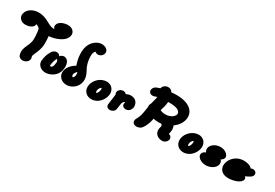

<svg xmlns="http://www.w3.org/2000/svg" viewBox="33 -1586 3585 2501"><g transform="rotate(30 1825.5 -336.0)"><path d="M434.2 -598.6C433.6 -595 433.2 -591.4 433.2 -587.9C433.2 -573.8 438.5 -560.3 451.6 -548.2C447.4 -547.8 441.4 -547.3 439.7 -547.2C356 -547.6 302.9 -634.1 165.4 -634.1C89.7 -634.1 6.3 -590.6 -7.2 -514.1C-8.2 -508.4 -8.7 -502.9 -8.7 -497.4C-8.7 -447.2 32.9 -408.3 93.8 -408.3C133.7 -408.3 206.4 -424.5 216 -478.8C216.3 -480.7 216.8 -481.6 216.8 -487.8L242.9 -474.9C259.1 -459.6 261.9 -466.9 269.8 -452.5C274.5 -444 285.2 -372.4 285.2 -315.4C285.2 -299.1 284.3 -283.9 282.1 -271.8C269.5 -200.2 236.2 -170.8 224.2 -102.7C222.6 -93.7 221.9 -85.1 221.9 -76.7C221.9 -57.2 225.8 -39.4 231.7 -23.6C239.4 -3.9 262.5 12.7 294.1 12.7C332.3 12.7 374 -12.7 380.5 -49.6C381.5 -55 381.9 -59.5 381.9 -63.3C381.9 -79.9 374.8 -84.7 374.8 -97C374.8 -99 374.9 -101.1 375.4 -103.6C380.4 -132.3 419 -189.8 433.5 -272.3C436.7 -290.2 437.9 -311.6 437.9 -333.5C437.9 -369 434.8 -405.9 432.1 -432.1C522.3 -436.5 665.3 -487 682 -581.6C683 -587.3 683.5 -592.8 683.5 -598.1C683.5 -649.5 638.1 -683.2 579.9 -683.2C524.9 -683.2 444.4 -656.2 434.2 -598.6Z M631.2 -304.5C598.2 -304.5 574.9 -284 565.4 -269.3C543.8 -236.4 525.3 -196.7 516.5 -146.4C515.3 -140 514.4 -134.1 513.4 -123.8L512.9 -121.5C511.8 -115 511.2 -108.7 511.2 -102.5C511.2 -42.5 563.1 2.5 633.4 2.5C685.6 2.5 795.9 -35 816.1 -149.5C819 -166.1 820.3 -181.1 820.3 -194.7C820.3 -273.3 776.2 -303.6 741.9 -303.6C721.4 -303.6 697.9 -293.4 681.6 -272.9C674.3 -290 657 -304.5 631.2 -304.5ZM688.4 -154.3C679.4 -102.7 655.5 -101.7 652.2 -101.3C646.8 -101.6 639.6 -105.2 639.6 -115.4C639.6 -116.8 639.7 -118.3 640 -120C641.1 -126.6 641.6 -132.3 643.4 -142.4C650.3 -181.5 663.3 -210.3 674 -230.7C683.1 -211.8 693.1 -216.4 693.1 -193.5C693.1 -185.1 691.7 -172.9 688.4 -154.3Z M937.5 -278.1C850.3 -228.8 827.6 -164.2 822.9 -137.3C821.6 -129.9 820.9 -122.5 820.9 -115.3C820.9 -51.4 870.7 3.6 949.4 3.6C1030.1 3.6 1104.5 -59.1 1118.8 -139.7C1120.6 -150.1 1121.4 -160.2 1121.4 -170C1121.4 -236.6 1083.5 -290.3 1065.8 -327.5C1041 -387.5 1035.7 -442.9 1035.7 -478.7C1035.7 -500.2 1037.6 -514.6 1038.3 -518.6C1041.4 -536.1 1056.8 -560.7 1065.1 -560.9C1065.1 -560.9 1074.6 -543.6 1106.8 -543.6C1139.1 -543.6 1176.2 -568.6 1183.1 -607.7C1183.7 -611.3 1184 -614.8 1184 -618.2C1184 -657.7 1143.3 -687.2 1091.1 -689.1H1086.1C1010.8 -689.1 928 -620.1 910.4 -520.5C906.4 -497.6 904.7 -475 904.7 -453.3C904.7 -377.7 925 -311.7 937.5 -278.1ZM956.4 -162.3C959.6 -180.7 973.2 -199.4 990.9 -214.5C993.8 -203.8 996.1 -192.4 996.1 -179.9C996.1 -174.2 995.6 -168.4 994.5 -162.3C989.7 -134.7 973.5 -125.5 972.1 -125.5C968.5 -125.5 955.3 -130.6 955.3 -151.5C955.3 -154.7 955.7 -158.3 956.4 -162.3Z M1498.5 -154.2C1498.7 -155.5 1498.6 -154.5 1499.3 -159.3C1500.7 -167.4 1501.4 -175.4 1501.4 -183.1C1501.4 -247 1455.6 -295.4 1390 -298.2L1389.4 -298.2H1388.8C1293.5 -298.2 1217.1 -219 1203.3 -141.2C1201.7 -131.7 1200.9 -122.6 1200.9 -113.9C1200.9 -42.5 1254.3 2.9 1321.2 2.9C1424.2 2.9 1486.9 -88.5 1498.5 -154.2ZM1371.3 -160C1363.7 -117.3 1345.6 -104.1 1339.4 -101C1337.6 -101.9 1329.8 -105.4 1329.8 -124.1C1329.8 -128.9 1330.3 -134.5 1331.5 -141.4C1336.1 -167.3 1353.3 -185.1 1365.3 -192.6C1367.6 -190.6 1372.6 -186.7 1372.6 -173.5C1372.6 -169.8 1372.2 -165.3 1371.3 -160Z M1547.2 -50.2 1547 -49.4 1547 -48.9C1546.8 -47.1 1546.6 -45.3 1546.6 -43.5C1546.6 -18.8 1567.6 3.6 1601.8 3.6C1634.8 3.6 1669.8 -18.4 1675.6 -51.3L1676.1 -54.5C1679 -70.6 1681.2 -87.8 1683.9 -108.7C1685.6 -118.9 1686.6 -128.9 1688.9 -142.6C1690.5 -148.2 1698.2 -165.8 1704.4 -173.5C1708.4 -176.3 1716.4 -181.8 1724.7 -185.3C1724.8 -185 1725.5 -183.6 1726.6 -180.1C1726.5 -179.2 1726.7 -177.4 1724.4 -171.4C1724.4 -171.4 1724.5 -171.5 1723.6 -169C1723.1 -167.9 1723.1 -171.6 1721.5 -162.1C1721 -159.4 1720.7 -156.7 1720.7 -154C1720.7 -128.4 1742.5 -107.1 1776.8 -107.1C1837.4 -107.1 1853.7 -164.6 1857 -183.1C1857.3 -184.8 1857.5 -187.7 1857.5 -191.5C1857.5 -219.9 1844.4 -298.2 1747.7 -298.2C1723.1 -298.2 1699.5 -290.2 1678.3 -279.3C1673.6 -286 1660.6 -300.9 1634.6 -300.9C1600 -300.9 1566.4 -277.5 1560.8 -245.9L1559.5 -238.7L1559.5 -237C1559.6 -226.9 1562.4 -216.5 1567.8 -208.5C1566.7 -191.3 1563.5 -168.4 1560.6 -147.1C1558.5 -134.8 1557.2 -127.8 1557.1 -123.6C1557.1 -122.8 1557.1 -123.6 1557.1 -122.8C1557 -121.4 1557.2 -122.2 1555.2 -111.1Z M2116.6 -635.5H2113.9C2075.3 -634.1 2040.1 -608.9 2033.9 -573.4C2033.7 -572.5 2033.8 -572.8 2033.6 -571.9C2019.5 -567.4 2002.5 -561.3 1985.6 -555C1962.5 -546.2 1939.9 -525.1 1935.2 -498.2C1934.6 -495 1934.3 -491.8 1934.3 -488.6C1934.3 -460.8 1955.6 -436.2 1991 -436.2C2013.6 -436.2 2024.6 -444.3 2054.6 -453.7C2054.2 -450.6 2053.5 -444.7 2052.3 -438C2046.4 -404.5 2035.6 -374.4 2025.3 -332.2C2021.7 -326.8 2016.2 -318.6 2014 -305.7C2012.7 -298.4 2013.5 -291.6 2015.5 -283.4C2010.1 -252.1 2006.1 -221.2 2000.8 -191.2C1982.5 -87.6 1955.6 -82.8 1948.9 -44.8C1948.3 -41.6 1948 -38.3 1948 -35.1C1948 -7.8 1968.7 17.3 2009.9 17.3C2037.7 17.3 2072 5.4 2089.8 -20.9C2111.9 -51.4 2139.5 -102.2 2154.4 -183.6C2173.6 -179 2199.4 -175 2230.4 -175C2242.8 -175 2256.3 -175.5 2273.2 -177.5C2285.8 -169.3 2289.1 -159.1 2289.1 -150.7C2289.1 -148.7 2289 -146.8 2288.6 -145C2287.4 -138.1 2283.6 -126.4 2280.4 -108.1C2279.2 -101.7 2278.7 -95.4 2278.7 -89.1C2278.7 -35.5 2319.6 10.9 2391.3 10.9C2425.1 10.9 2462.6 -14.3 2469 -50.9C2469.6 -54.2 2469.9 -57.5 2469.9 -60.8C2469.9 -84.7 2454.4 -105.8 2425.5 -111.5C2425.5 -111.6 2425.7 -114.6 2425.9 -115.6C2427 -122 2430.1 -132.4 2433 -149.2C2434.9 -159.8 2435.8 -170 2435.8 -180C2435.8 -200.7 2431.6 -220.1 2422.7 -238.3C2477.6 -276.7 2517.9 -331.3 2528.9 -393.6C2530.6 -403.4 2531.5 -413.2 2531.5 -423.1C2531.5 -511.9 2458.9 -601 2259.3 -601C2242.6 -601 2218.8 -600.5 2181.7 -596.6C2175.4 -607.2 2159.1 -635.5 2116.6 -635.5ZM2177.7 -326.3C2184.6 -353.2 2197.2 -384.8 2204.8 -428C2206.8 -439.3 2208.5 -451.9 2209 -466.8C2213.1 -467 2218.1 -467.3 2225.9 -467.3C2228.7 -467.3 2231 -467.4 2236.4 -467.4C2366 -467.4 2393.4 -424.4 2393.4 -395.2C2393.4 -392.4 2393.2 -389.7 2392.7 -387.2C2388.1 -360.9 2354.4 -325.2 2296.3 -312.3C2280.9 -311.1 2278.9 -308.2 2255 -308.2C2226.4 -308.2 2198.2 -315.2 2177.7 -326.3Z M2882.1 -154.2C2882.4 -155.5 2882.3 -154.5 2883 -159.3C2884.3 -167.4 2885 -175.4 2885 -183.1C2885 -247 2839.2 -295.4 2773.7 -298.2L2773.1 -298.2H2772.5C2677.1 -298.2 2600.7 -219 2587 -141.2C2585.3 -131.7 2584.5 -122.6 2584.5 -113.9C2584.5 -42.5 2638 2.9 2704.8 2.9C2807.8 2.9 2870.6 -88.5 2882.1 -154.2ZM2754.9 -160C2747.4 -117.3 2729.3 -104.1 2723 -101C2721.2 -101.9 2713.5 -105.4 2713.5 -124.1C2713.5 -128.9 2714 -134.5 2715.2 -141.4C2719.7 -167.3 2737 -185.1 2749 -192.6C2751.3 -190.6 2756.2 -186.7 2756.2 -173.5C2756.2 -169.8 2755.8 -165.3 2754.9 -160Z M3218 -210C3218.3 -212.1 3218.5 -214.3 3218.5 -216.5C3218.5 -252.4 3171.1 -301 3095.2 -301C3018.6 -301 2959.9 -252.9 2951.4 -205.2C2950.5 -199.8 2950 -194.5 2950 -189.3C2950 -173.1 2954.8 -158.2 2965.2 -144C2942.3 -137.2 2918.2 -118.7 2913.6 -92.1C2913.1 -89.6 2912.9 -87 2912.9 -84.4C2912.9 -43.1 2967.9 2.4 3043.3 2.4C3106.6 2.4 3183.5 -33.2 3195 -98.1C3195.8 -102.9 3196.2 -107.6 3196.2 -112.2C3196.2 -131.3 3189 -148.3 3175.7 -161.8C3193.1 -169.2 3213.8 -186.3 3218 -210Z M3380.6 1.8C3463.5 1.8 3566.1 -33.8 3575.4 -86.7C3575.9 -89.5 3576.2 -92.5 3576.2 -95.4C3576.2 -107.5 3571.5 -119.5 3559.4 -129.3C3581.1 -138.3 3603.6 -149.3 3627.8 -164.2C3643.3 -173.4 3656.3 -189.5 3659.5 -207.5C3660 -210.2 3660.2 -213 3660.2 -215.7C3660.2 -240.7 3639.7 -262.5 3605.1 -262.5C3595.7 -262.5 3586.7 -260.6 3572.3 -254.5C3559.1 -276.1 3514.7 -299.1 3445.5 -299.1C3342 -299.1 3261.4 -223.5 3246.3 -138.1C3245 -130.4 3244.3 -122.6 3244.3 -114.8C3244.3 -55.8 3284.2 1.8 3380.6 1.8Z"/></g></svg>

Font: TudorRose
Style: BoldOblique
Weight: 500
Version: Version 001.000